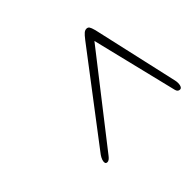

<svg xmlns="http://www.w3.org/2000/svg" viewBox="-83 -830 556 556"><g transform="rotate(-45 195.0 -552.0)"><path d="M388.5 -422Q391 -410.5 388.8 -401.8Q386.5 -393 380.5 -393Q371.5 -393 369 -403.5L304.5 -668L98 -403.5Q90 -393 83 -393Q74.5 -393 76.2 -403.8Q78 -414.5 89 -428L287 -688Q297 -701 302.2 -705.2Q307.5 -709.5 313 -709.5Q319 -709.5 322 -705.2Q325 -701 328.5 -688Z"/></g></svg>

Font: Fraunces144ptSuperSoftThinItalic
Style: Italic
Weight: 100
Italic angle: -16°
Version: Version 1.000;[0bf87f6ff]